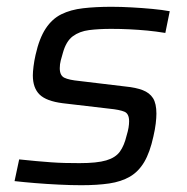

<svg xmlns="http://www.w3.org/2000/svg" viewBox="-20 -538 552 566"><path d="M219.7 8Q189 8 153.2 6.2Q117.5 4.5 83.5 1.7Q49.6 -1.1 22.9 -4.1L36.5 -68.1Q64.5 -65.1 87.2 -63.1Q109.8 -61.1 130.2 -59.6Q150.6 -58.1 170.9 -57.6Q191.2 -57.1 214.5 -57.1Q266 -57.1 293.2 -65.2Q320.4 -73.2 333.3 -90.9Q346.2 -108.7 353.1 -137.9Q357.1 -151 358.9 -161.5Q360.6 -172 360.6 -180.4Q360.6 -202.9 346.8 -208.7Q332.9 -214.6 302.5 -217.6L165 -233.7Q116.6 -239.8 96.7 -259.3Q76.8 -278.8 76.8 -315.8Q76.8 -325.7 78.8 -342.1Q80.8 -358.5 84.8 -376.1Q95.8 -425.2 114.7 -453.8Q133.5 -482.4 160.8 -495.9Q188.2 -509.5 225.1 -513.7Q262 -518 308.7 -518Q337.1 -518 368.3 -516.2Q399.6 -514.5 429.3 -511.7Q458.9 -508.9 480.4 -504.9L467.4 -440.9Q440 -445.4 413.9 -447.9Q387.8 -450.3 361.8 -451.6Q335.8 -452.9 307.7 -452.9Q271.1 -452.9 242.7 -449.3Q214.3 -445.7 194.5 -431Q174.8 -416.3 165.4 -382.2Q161.9 -371 159.1 -359.8Q156.2 -348.6 156.2 -336.9Q156.2 -315.4 169.8 -308.8Q183.3 -302.2 214.6 -299.2L349.7 -283Q380.6 -280 400.8 -272.2Q421 -264.4 431.1 -248.6Q441.1 -232.7 441.1 -203Q441.1 -191.2 439.1 -173.9Q437.1 -156.7 432.1 -135.3Q422 -88.9 405.2 -60.4Q388.3 -32 362.9 -17.2Q337.5 -2.5 302.1 2.8Q266.8 8 219.7 8Z"/></svg>

Font: Saira Thin
Style: Italic
Weight: 100
Italic angle: -12°
Designer: Hector Gatti with collaboration of the Omnibus-Type team
Foundry: Omnibus-Type
Version: Version 1.101